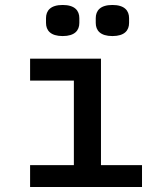

<svg xmlns="http://www.w3.org/2000/svg" viewBox="-20 -752 640 772"><path d="M101 0H551V-88H386V-516H101V-428H277V-88H101ZM232 -607C281 -607 299 -630 299 -660V-679C299 -709 281 -732 232 -732C183 -732 165 -709 165 -679V-660C165 -630 183 -607 232 -607ZM432 -607C481 -607 499 -630 499 -660V-679C499 -709 481 -732 432 -732C383 -732 365 -709 365 -679V-660C365 -630 383 -607 432 -607Z"/></svg>

Font: IBM Plex Mono Medm
Style: Regular
Weight: 500
Monospace: yes
Designer: Mike Abbink, Paul van der Laan, Pieter van Rosmalen
Foundry: Bold Monday
Version: Version 2.004